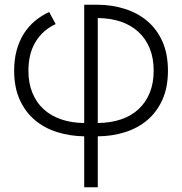

<svg xmlns="http://www.w3.org/2000/svg" viewBox="-20 -569 772 814"><path d="M337 9Q276 8 222 -9Q168 -26 127.5 -60.2Q87 -94.5 63.5 -146.5Q40 -198.5 40 -269.5Q40 -317 50.8 -356.2Q61.5 -395.5 81 -426.2Q100.5 -457 128 -480Q155.5 -503 188.5 -518L216 -467Q161 -441.5 130.8 -391.5Q100.5 -341.5 100.5 -269.5Q100.5 -217 117.2 -175.8Q134 -134.5 164.8 -106.2Q195.5 -78 239.2 -63Q283 -48 337 -47.5V-549H394.5Q455.5 -548.5 509.8 -531.2Q564 -514 604.5 -479.8Q645 -445.5 668.5 -393.2Q692 -341 692 -269.5Q692 -198.5 668.5 -146.2Q645 -94 604.5 -59.8Q564 -25.5 509.8 -8.5Q455.5 8.5 394.5 9V225H337ZM394.5 -47.5Q449 -48 492.8 -62.8Q536.5 -77.5 567.2 -106Q598 -134.5 614.8 -175.5Q631.5 -216.5 631.5 -269.5Q631.5 -322.5 614.8 -363.8Q598 -405 567.2 -433.5Q536.5 -462 492.8 -477Q449 -492 394.5 -492.5Z"/></svg>

Font: Vela Sans Light
Style: Regular
Weight: 300
Designer: Principal design: Mikhail Sharanda - project Manrope.
Design modification: Ravid Balaliev
Foundry: Mikhail Sharanda
Version: Version 1.001